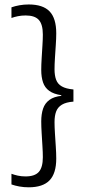

<svg xmlns="http://www.w3.org/2000/svg" viewBox="-20 -696 376 838"><path d="M30 -664Q45.5 -669.5 64.8 -673Q84 -676.5 105.5 -676.5Q167.5 -676.5 196.5 -646.2Q225.5 -616 225.5 -550.5Q225.5 -528.5 223.5 -499.5Q221.5 -470.5 219.8 -442.5Q218 -414.5 218 -393.5Q218 -366.5 225 -347.8Q232 -329 250 -318.8Q268 -308.5 300.5 -305.5V-252.5Q268 -250 250 -239Q232 -228 225 -209.2Q218 -190.5 218 -163Q218 -142.5 219.8 -114Q221.5 -85.5 223.5 -56.5Q225.5 -27.5 225.5 -4Q225.5 61 196.2 91.2Q167 121.5 105.5 121.5Q84 121.5 64.8 118Q45.5 114.5 30 109V62.5Q42 67 57.5 70.5Q73 74 91.5 74Q132 74 149.5 54.2Q167 34.5 167 -10Q167 -30.5 165.2 -58.2Q163.5 -86 161.8 -114.8Q160 -143.5 160 -166Q160 -198 168 -221.8Q176 -245.5 195.8 -260Q215.5 -274.5 250 -278L247.5 -273V-280.5Q214 -285.5 194.8 -299.5Q175.5 -313.5 167.8 -336.5Q160 -359.5 160 -390.5Q160 -413 161.8 -441.5Q163.5 -470 165.2 -497.5Q167 -525 167 -545Q167 -589.5 149.5 -609Q132 -628.5 92 -628.5Q73.5 -628.5 57.8 -625.2Q42 -622 30 -617.5Z"/></svg>

Font: Anek Tamil Light
Style: Regular
Weight: 300
Designer: Aadarsh Rajan (Tamil), Yesha Goshar (Latin)
Foundry: Ek Type
Version: Version 1.003